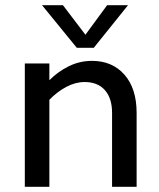

<svg xmlns="http://www.w3.org/2000/svg" viewBox="-20 -715 608 735"><path d="M169 -472V-408Q202 -441 243.5 -461.5Q285 -482 332 -482Q410 -482 456.5 -429Q503 -376 503 -283V0H409V-283Q409 -339 381.5 -370Q354 -401 304 -401Q269 -401 234 -382.5Q199 -364 169 -333V0H75V-472ZM274 -532 141 -695H221L307 -582L390 -695H470L339 -532Z"/></svg>

Font: Madhuban
Style: Regular
Weight: 400
Designer: jaikishan Patel
Foundry: MagicType
Version: Version 1.000